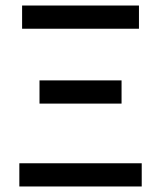

<svg xmlns="http://www.w3.org/2000/svg" viewBox="-20 -675 583 695"><path d="M50 0V-84H493V0ZM123 -300V-384H420V-300ZM60 -571V-655H483V-571Z"/></svg>

Font: Source Sans 3 Medium
Style: Regular
Weight: 500
Designer: Paul D. Hunt
Foundry: Adobe
Version: Version 3.052;hotconv 1.1.0;makeotfexe 2.6.0